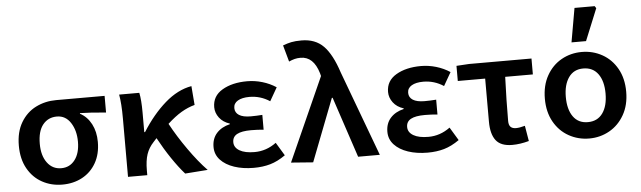

<svg xmlns="http://www.w3.org/2000/svg" viewBox="-51 -1041 4177 1251"><g transform="rotate(-5 2037.5 -415.0)"><path d="M51 -264Q51 -354 88 -416Q125 -478 186 -508.5Q247 -539 319 -539H636V-430Q532 -440 466 -441V-437Q513 -412 539.5 -361.5Q566 -311 566 -244Q566 -165 533 -107Q500 -49 442.5 -18Q385 13 312 13Q240 13 180.5 -19.5Q121 -52 86 -114.5Q51 -177 51 -264ZM437 -257Q437 -330 404 -381Q371 -432 314 -432Q257 -432 222.5 -389.5Q188 -347 188 -264Q188 -187 222.5 -140.5Q257 -94 314 -94Q370 -94 403.5 -138Q437 -182 437 -257Z M731 -539H863Q873 -493 873 -409V-281H878Q948 -392 1031 -464.5Q1114 -537 1205 -553L1215 -429Q1170 -417 1127 -391.5Q1084 -366 1035 -321Q1081 -236 1143 -148Q1205 -60 1263 0L1115 11Q1075 -34 1031.5 -98.5Q988 -163 949 -235L928 -212Q896 -178 882 -136.5Q868 -95 868 -31V0H742V-381Q742 -481 731 -539Z M1314 -145Q1314 -200 1346 -235.5Q1378 -271 1433 -284V-288Q1389 -302 1365 -334Q1341 -366 1341 -403Q1341 -476 1406 -514.5Q1471 -553 1569 -553Q1619 -553 1668 -538.5Q1717 -524 1758 -497L1708 -410Q1647 -450 1575 -450Q1527 -450 1499 -433.5Q1471 -417 1471 -386Q1471 -356 1497 -339.5Q1523 -323 1573 -323Q1610 -323 1649 -326V-229Q1610 -233 1567 -233Q1505 -233 1475 -216.5Q1445 -200 1445 -165Q1445 -130 1480 -109.5Q1515 -89 1578 -89Q1655 -89 1720 -137L1772 -51Q1721 -15 1672 -1Q1623 13 1564 13Q1493 13 1436.5 -6Q1380 -25 1347 -60.5Q1314 -96 1314 -145Z M1808 0 2052 -545 2047 -564Q2014 -675 1929 -675Q1908 -675 1890.5 -670.5Q1873 -666 1853 -657L1823 -765Q1852 -776 1878 -781.5Q1904 -787 1945 -787Q2035 -787 2089 -732Q2143 -677 2182 -557L2389 0H2247L2115 -397H2110L1952 11Z M2451 -145Q2451 -200 2483 -235.5Q2515 -271 2570 -284V-288Q2526 -302 2502 -334Q2478 -366 2478 -403Q2478 -476 2543 -514.5Q2608 -553 2706 -553Q2756 -553 2805 -538.5Q2854 -524 2895 -497L2845 -410Q2784 -450 2712 -450Q2664 -450 2636 -433.5Q2608 -417 2608 -386Q2608 -356 2634 -339.5Q2660 -323 2710 -323Q2747 -323 2786 -326V-229Q2747 -233 2704 -233Q2642 -233 2612 -216.5Q2582 -200 2582 -165Q2582 -130 2617 -109.5Q2652 -89 2715 -89Q2792 -89 2857 -137L2909 -51Q2858 -15 2809 -1Q2760 13 2701 13Q2630 13 2573.5 -6Q2517 -25 2484 -60.5Q2451 -96 2451 -145Z M3116 -153V-435H2937V-534L3020 -539H3428V-435H3247Q3241 -281 3241 -147Q3241 -120 3253 -108Q3265 -96 3288 -96Q3311 -96 3347 -106L3364 -5Q3306 11 3255 11Q3180 11 3148 -30.5Q3116 -72 3116 -153Z M3492 -270Q3492 -357 3528 -421Q3564 -485 3624.5 -519Q3685 -553 3758 -553Q3830 -553 3891 -519Q3952 -485 3988 -421Q4024 -357 4024 -270Q4024 -183 3987.5 -119Q3951 -55 3890.5 -21Q3830 13 3758 13Q3686 13 3625 -21Q3564 -55 3528 -119Q3492 -183 3492 -270ZM3889 -270Q3889 -351 3855 -398Q3821 -445 3758 -445Q3696 -445 3662.5 -397.5Q3629 -350 3629 -270Q3629 -188 3662.5 -141Q3696 -94 3758 -94Q3821 -94 3855 -141Q3889 -188 3889 -270ZM3736 -843H3868L3877 -829L3792 -621H3697Z"/></g></svg>

Font: Nebula Sans Semibold
Style: Regular
Weight: 600
Designer: Paul D. Hunt for Adobe (as Source Sans)
Foundry: Nebula Entertainment & Broadcasting LLC
Version: Version 1.010